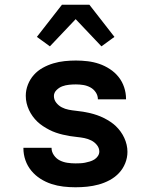

<svg xmlns="http://www.w3.org/2000/svg" viewBox="-20 -784 640 812"><path d="M299 8Q273 8 247.5 5Q222 2 197.5 -6Q173 -14 151 -28Q129 -42 112.5 -62Q96 -82 87.5 -106.5Q79 -131 79 -157V-159H198V-158Q198 -142 208 -127.5Q218 -113 233 -105.5Q248 -98 265 -95.5Q282 -93 299 -93Q309 -93 319.5 -93.5Q330 -94 340 -96Q350 -98 360 -101Q370 -104 379 -109.5Q388 -115 394 -124Q400 -133 400 -143Q400 -158 390 -170.5Q380 -183 366 -190Q352 -197 337 -200Q322 -203 306.5 -204.5Q291 -206 276 -208.5Q261 -211 246 -214.5Q231 -218 216.5 -223Q202 -228 188.5 -235Q175 -242 162 -250.5Q149 -259 138 -269.5Q127 -280 118 -292.5Q109 -305 102.5 -319Q96 -333 92.5 -348Q89 -363 89 -379Q89 -403 98 -426Q107 -449 123 -467Q139 -485 160.5 -497Q182 -509 205.5 -516Q229 -523 253 -525.5Q277 -528 301 -528Q326 -528 351 -525Q376 -522 399.5 -514Q423 -506 444.5 -492Q466 -478 481.5 -458.5Q497 -439 505 -415Q513 -391 513 -366V-364H394Q394 -380 385 -393.5Q376 -407 362 -414.5Q348 -422 332.5 -424.5Q317 -427 301 -427Q287 -427 272 -425.5Q257 -424 243.5 -419Q230 -414 219 -403Q208 -392 208 -378Q208 -362 218 -349.5Q228 -337 241.5 -330Q255 -323 270.5 -320Q286 -317 301 -315.5Q316 -314 331.5 -311.5Q347 -309 361.5 -305.5Q376 -302 390.5 -297Q405 -292 419 -285Q433 -278 446 -269.5Q459 -261 470 -250.5Q481 -240 490 -227.5Q499 -215 505.5 -201Q512 -187 515.5 -172Q519 -157 519 -142Q519 -117 509.5 -93.5Q500 -70 483 -52Q466 -34 443.5 -22Q421 -10 397 -3.5Q373 3 348.5 5.5Q324 8 299 8ZM191 -588 136 -628 242 -764H358L464 -628L409 -588L300 -703Z"/></svg>

Font: Iosevka Aile
Style: Bold
Weight: 700
Designer: Belleve Invis
Foundry: Belleve Invis
Version: Version 28.0.1; ttfautohint (v1.8.4)